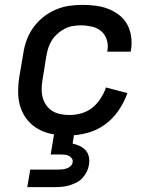

<svg xmlns="http://www.w3.org/2000/svg" viewBox="-20 -548 640 788"><path d="M259 8Q227 8 196 2.5Q165 -3 138.5 -17.5Q112 -32 93 -55Q74 -78 64.5 -106.5Q55 -135 54.5 -167Q54 -199 59 -231L76 -331Q80 -358 90 -385Q100 -412 117.5 -436Q135 -460 158.5 -478.5Q182 -497 209 -508.5Q236 -520 263.5 -524Q291 -528 319 -528Q346 -528 373 -524.5Q400 -521 424.5 -511.5Q449 -502 469.5 -486Q490 -470 502 -448Q514 -426 518 -399Q522 -372 518 -345L516 -336H420L421 -341Q425 -364 418 -385.5Q411 -407 395 -420.5Q379 -434 356.5 -439Q334 -444 312 -444Q295 -444 278 -441Q261 -438 245.5 -430Q230 -422 216 -409.5Q202 -397 192.5 -382Q183 -367 178 -350.5Q173 -334 170 -317L154 -217Q151 -199 151 -180.5Q151 -162 156 -145Q161 -128 171.5 -114Q182 -100 196.5 -91.5Q211 -83 229 -79.5Q247 -76 266 -76Q289 -76 314 -83Q339 -90 359 -106Q379 -122 393 -144Q407 -166 415 -189L503 -166Q490 -129 466.5 -94.5Q443 -60 409.5 -36Q376 -12 336.5 -2Q297 8 259 8ZM92 220 104 148H219Q228 148 237 147Q246 146 254.5 143Q263 140 270 133.5Q277 127 278 118Q280 110 275 102.5Q270 95 262.5 91.5Q255 88 246.5 87Q238 86 229 86H188L215 -76H297L278 41Q294 45 308 51.5Q322 58 332 69.5Q342 81 345 97Q348 113 345 129Q343 143 336 157Q329 171 318.5 182.5Q308 194 294 201Q280 208 265.5 212.5Q251 217 236 218.5Q221 220 207 220Z"/></svg>

Font: Iosevka Aile Medium
Style: Italic
Weight: 500
Italic angle: -9°
Designer: Belleve Invis
Foundry: Belleve Invis
Version: Version 31.1.0; ttfautohint (v1.8.4)